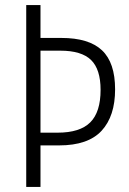

<svg xmlns="http://www.w3.org/2000/svg" viewBox="-20 -734 508 754"><path d="M432 -383Q432 -278 379 -220.5Q326 -163 212 -163H139V0H83V-714H139V-585H221Q329 -585 380.5 -536.5Q432 -488 432 -383ZM206 -213Q294 -213 334.5 -253.5Q375 -294 375 -381Q375 -462 337.5 -498.5Q300 -535 217 -535H139V-213Z"/></svg>

Font: Noto Sans Sinhala Condensed Light
Style: Regular
Weight: 300
Width: 3
Designer: Jelle Bosma - Monotype Design Team
Foundry: Monotype Imaging Inc.
Version: Version 2.006; ttfautohint (v1.8.4.7-5d5b)